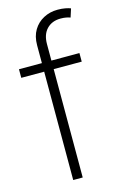

<svg xmlns="http://www.w3.org/2000/svg" viewBox="-117 -813 554 866"><g transform="rotate(-15 159.5 -380.0)"><path d="M288.6 -545.9V-505.9H6.3V-545.9ZM113.3 0V-629.4Q113.3 -670.9 130.9 -700Q148.4 -729 178 -744.6Q207.5 -760.3 243.2 -760.3Q264.2 -760.3 279.3 -757.3Q294.4 -754.4 304.2 -750.5L291.5 -710.9Q283.7 -713.9 272.7 -716.1Q261.7 -718.3 246.6 -718.3Q206.1 -718.3 181.9 -693.1Q157.7 -668 157.7 -623V0Z"/></g></svg>

Font: Inter ExtraLight
Style: Regular
Weight: 250
Designer: Rasmus Andersson
Foundry: rsms
Version: Version 4.001;git-66647c0bb